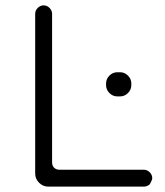

<svg xmlns="http://www.w3.org/2000/svg" viewBox="-20 -709 616 715"><path d="M417 -350Q400 -350 387.5 -362.5Q375 -375 375 -392V-398Q375 -415 387.5 -427.5Q400 -440 417 -440H427Q444 -440 456.5 -427.5Q469 -415 469 -398V-392Q469 -375 456.5 -362.5Q444 -350 427 -350ZM515 -77Q528 -77 537.5 -67.5Q547 -58 547 -45Q546 -37 538 -23Q528 -14 515 -14H160Q140 -14 125.5 -28.5Q111 -43 111 -63Q111 -63 111 -657Q111 -670 120.5 -679.5Q130 -689 142.5 -689Q155 -689 164.5 -679.5Q174 -670 174 -657V-104Q174 -92 181.5 -84.5Q189 -77 201 -77Z"/></svg>

Font: Kurewa Gothic CJK TC Regular
Style: Regular
Weight: 400
Designer: Max Yao
Foundry: Max-Everyday
Version: Version 1.071; ttfautohint (v1.8.3)